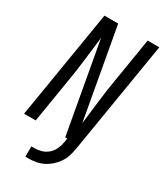

<svg xmlns="http://www.w3.org/2000/svg" viewBox="-231 -824 964 1128"><g transform="rotate(30 250.5 -260.0)"><path d="M8 0 129 -735H222L332 -123Q342 -202 351 -281.5Q360 -361 374 -441L422 -735H501L380 0H287L177 -612Q167 -533 158 -453.5Q149 -374 135 -294L87 0ZM141 215V145H162Q185 145 209 138Q233 131 252 114.5Q271 98 281.5 75Q292 52 296 29L301 0H380L375 29Q371 53 363 78Q355 103 340 125Q325 147 304.5 165Q284 183 260.5 194.5Q237 206 211.5 210.5Q186 215 161 215Z"/></g></svg>

Font: Iosevka
Style: Italic
Weight: 400
Italic angle: -9°
Monospace: yes
Designer: Belleve Invis
Foundry: Belleve Invis
Version: Version 32.5.0; ttfautohint (v1.8.4)